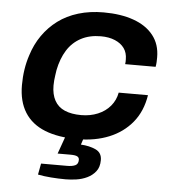

<svg xmlns="http://www.w3.org/2000/svg" viewBox="-52 -587 740 823"><g transform="rotate(5 318.0 -175.5)"><path d="M297 12Q213 12 155.5 -11Q98 -34 68.5 -81Q39 -128 39 -198Q39 -233 44 -265.5Q49 -298 59 -328Q74 -376 101 -414.5Q128 -453 165.5 -481Q203 -509 252.5 -524Q302 -539 361 -539Q435 -539 490 -519.5Q545 -500 575.5 -461.5Q606 -423 606 -367Q606 -357 605.5 -346.5Q605 -336 603 -326H472Q473 -331 473 -336.5Q473 -342 473 -347Q473 -375 459 -394.5Q445 -414 419 -425Q393 -436 358 -436Q309 -436 272.5 -416.5Q236 -397 213.5 -361Q191 -325 181 -275Q179 -262 177.5 -251Q176 -240 175 -230Q174 -220 174 -208Q174 -170 188.5 -143.5Q203 -117 232 -104.5Q261 -92 303 -92Q342 -92 374.5 -105.5Q407 -119 428 -144Q449 -169 455 -202H581Q570 -132 531 -84.5Q492 -37 432 -12.5Q372 12 297 12ZM261 188Q230 188 197.5 185.5Q165 183 141 178L150 130H262Q284 130 297 124Q310 118 310 100Q310 90 301.5 85.5Q293 81 273 81H217L253 -20H331L313 34Q350 36 377 48.5Q404 61 404 93Q404 123 389.5 141.5Q375 160 353 170.5Q331 181 306.5 184.5Q282 188 261 188Z"/></g></svg>

Font: Archivo SemiExpanded SemiBold
Style: Italic
Weight: 600
Width: 6
Italic angle: -10°
Designer: Hector Gatti
Foundry: Omnibus-Type
Version: Version 2.001